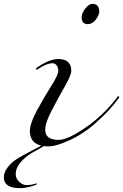

<svg xmlns="http://www.w3.org/2000/svg" viewBox="-68 -756 642 1002"><path d="M134 -398Q125 -392 122.5 -392Q120 -392 120 -396Q120 -400 126 -404Q190 -448 236 -448Q304 -448 304 -386Q304 -364 270 -304.5Q236 -245 202 -180Q168 -115 168 -78Q168 -26 238 -26Q272 -26 327.5 -58Q383 -90 425 -125Q467 -160 499 -195Q531 -230 538.5 -242Q546 -254 550 -254Q554 -254 554 -251Q554 -248 552 -244Q503 -178 444 -126Q380 -65 304 -28.5Q228 8 183 8Q138 8 113 -12Q88 -32 88 -72Q88 -112 125 -180Q162 -248 199 -306.5Q236 -365 236 -384.5Q236 -404 227.5 -415Q219 -426 206 -426Q176 -426 134 -398ZM358 -666Q358 -688 378 -712Q396 -736 414 -736Q432 -736 441 -725.5Q450 -715 450 -696Q450 -677 432 -653.5Q414 -630 390 -630Q358 -630 358 -666ZM172 -2Q172 1 138 20Q104 39 98 42Q14 96 14 152Q14 176 32.5 193Q51 210 70.5 210Q90 210 104 206L118 202Q126 202 126 204Q126 206 110 212Q68 226 38 226Q-48 226 -48 170Q-48 143 -28.5 118Q-9 93 10.5 80Q30 67 49.5 56Q69 45 118 19.5Q167 -6 169.5 -6Q172 -6 172 -2Z"/></svg>

Font: Miama
Style: Regular
Weight: 400
Italic angle: 16.5°
Designer: Linus Romer
Foundry: Linus Romer
Version: 0.32